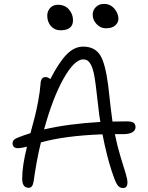

<svg xmlns="http://www.w3.org/2000/svg" viewBox="-20 -989 753 976"><path d="M518.1 -845.2Q491.2 -845.2 471.2 -866.2Q451.2 -887.2 451.2 -914.1Q451.2 -937.5 467.5 -953.4Q483.9 -969.2 508.8 -969.2Q540.5 -969.2 561.3 -945.1Q582 -920.9 582 -893.1Q582 -874.5 565.9 -859.9Q549.8 -845.2 518.1 -845.2ZM287.1 -835Q257.8 -835 239 -856.4Q220.2 -877.9 220.2 -909.2Q220.2 -932.6 235.1 -948.7Q250 -964.8 273.9 -964.8Q310.1 -964.8 330.6 -940.9Q351.1 -917 351.1 -886.2Q351.1 -835 287.1 -835ZM69.8 -235.8Q57.1 -235.8 50.5 -242.4Q43.9 -249 43.9 -259.8Q43.9 -270 49.8 -276.9Q55.7 -283.7 71.8 -290Q101.6 -301.8 134.8 -312Q150.4 -370.1 157.5 -397.5Q164.6 -424.8 173.8 -473.6Q183.1 -522.5 186 -562Q187.5 -597.2 210.9 -597.2Q224.1 -597.2 235.8 -586.9Q280.3 -673.3 319.1 -712.6Q357.9 -752 402.8 -752Q462.4 -752 490.2 -707Q515.1 -666.5 529.8 -556.2Q533.7 -523.9 543 -439Q547.9 -398.9 551.8 -371.1Q574.7 -372.1 623 -372.1Q649.4 -372.1 659.2 -365Q668.9 -357.9 668.9 -341.8Q668.9 -326.7 653.1 -316.9Q637.2 -307.1 606.9 -307.1H564Q575.7 -248.5 592.3 -193.8Q608.9 -139.2 618.4 -108.6Q627.9 -78.1 627.9 -61Q627.9 -33.2 605 -33.2Q586.4 -33.2 575.2 -51.3Q564 -69.3 547.9 -119.1Q522.9 -194.3 501 -306.2Q310.1 -299.3 188 -265.1Q166 -176.3 150.9 -66.9Q146 -34.2 126 -34.2Q92.8 -34.2 92.8 -81.1Q92.8 -146.5 117.2 -243.2Q86.9 -235.8 69.8 -235.8ZM402.8 -687Q358.4 -687 303.5 -590.1Q248.5 -493.2 204.1 -331.1Q328.1 -359.9 490.2 -369.1Q483.4 -407.2 481 -434.1Q465.3 -579.6 457 -616.2Q444.3 -673.3 419.4 -684.1Q412.1 -687 402.8 -687Z"/></svg>

Font: Shantell Sans Bouncy
Style: Regular
Weight: 300
Designer: Stephen Nixon, Anya Danilova, Shantell Martin
Foundry: Arrow Type
Version: Version 1.006;[9816181b4]